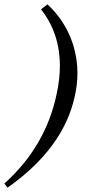

<svg xmlns="http://www.w3.org/2000/svg" viewBox="-40 -751 393 885"><path d="M-20 95Q170 -75 221 -317Q236 -386 236 -447Q236 -598 149 -708L179 -731Q263 -652 297 -545Q317 -481 317 -414Q317 -363 305 -309Q254 -69 -5 114Z"/></svg>

Font: New Athena Unicode
Style: Italic
Weight: 400
Designer: J. Rusten 1997; rev. by R. Hancock 2001, 2002, rev. by D. Mastronarde 2002-2019
Foundry: Society for Classical Studies (formerly American Philological Association)
Version: Version 5.008